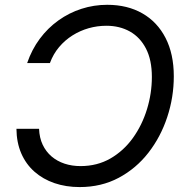

<svg xmlns="http://www.w3.org/2000/svg" viewBox="-20 -757 770 787"><path d="M419.4 -737.3Q502.4 -737.3 563.7 -702.1Q625 -667 658.7 -601.3Q692.4 -535.6 692.4 -444.3Q692.4 -358.4 665.5 -277.1Q638.7 -195.8 588.4 -131.1Q538.1 -66.4 466.8 -28.3Q395.5 9.8 306.6 9.8Q250.5 9.8 203.4 -6.3Q156.2 -22.5 121.3 -53.2Q86.4 -84 67.1 -128.4Q47.9 -172.9 47.4 -229H140.1Q141.6 -191.9 155 -163.6Q168.5 -135.3 191.4 -115.7Q214.4 -96.2 244.6 -86.2Q274.9 -76.2 310.1 -76.2Q378.4 -76.2 432.6 -107.4Q486.8 -138.7 524.7 -191.4Q562.5 -244.1 582.5 -309.3Q602.5 -374.5 602.5 -441.9Q602.5 -510.7 578.6 -557.4Q554.7 -604 512.7 -627.7Q470.7 -651.4 416 -651.4Q378.9 -651.4 343.5 -641.4Q308.1 -631.3 277.1 -611.8Q246.1 -592.3 222.2 -564Q198.2 -535.6 184.6 -498.5H91.3Q110.4 -554.2 143.1 -598.1Q175.8 -642.1 219.5 -673.3Q263.2 -704.6 314 -720.9Q364.7 -737.3 419.4 -737.3Z"/></svg>

Font: Inter Variable
Style: Italic
Weight: 400
Italic angle: -9.39999°
Designer: Rasmus Andersson
Foundry: rsms
Version: Version 4.001;git-9221beed3